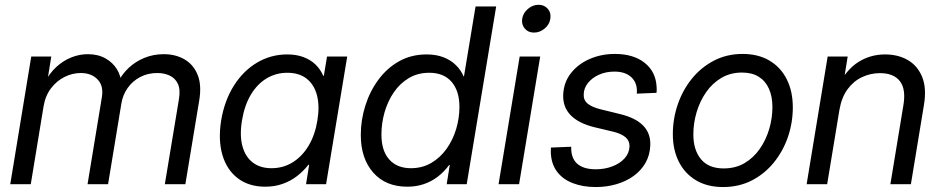

<svg xmlns="http://www.w3.org/2000/svg" viewBox="-20 -754 3857 786"><path d="M22 0 107.9 -522.5H189.9L172.4 -413.1L162.6 -415.5Q183.1 -455.1 211.4 -480.7Q239.7 -506.3 272.7 -519.3Q305.7 -532.2 339.4 -532.2Q381.3 -532.2 411.6 -515.1Q441.9 -498 458.7 -470.5Q475.6 -442.9 477.1 -410.2L461.9 -415.5Q478.5 -449.2 506.3 -475.6Q534.2 -502 571 -517.1Q607.9 -532.2 650.4 -532.2Q698.7 -532.2 735.4 -511Q772 -489.7 789.1 -447.5Q806.2 -405.3 795.4 -341.8L738.8 0H654.8L712.4 -347.2Q719.2 -387.2 708.3 -410.6Q697.3 -434.1 674.6 -444.6Q651.9 -455.1 624 -455.1Q585 -455.1 554 -438.7Q522.9 -422.4 502.9 -394.3Q482.9 -366.2 477.1 -331.5L422.4 0H338.4L397 -356Q404.8 -402.3 379.6 -428.7Q354.5 -455.1 310.1 -455.1Q276.9 -455.1 244.6 -439.2Q212.4 -423.3 189 -392.8Q165.5 -362.3 158.2 -317.9L106 0Z M1065.9 10.3Q999 10.3 953.9 -23.9Q908.7 -58.1 890.6 -119.1Q872.6 -180.2 885.3 -260.7Q898.9 -342.3 937.3 -403.1Q975.6 -463.9 1032.2 -497.6Q1088.9 -531.2 1155.8 -531.2Q1193.8 -531.2 1223.1 -520Q1252.4 -508.8 1272.5 -489Q1292.5 -469.2 1303.2 -443.8H1305.7L1318.8 -522.5H1401.4L1314.9 0H1232.9L1245.6 -79.6H1242.7Q1221.7 -52.7 1195.1 -32.5Q1168.5 -12.2 1136.2 -1Q1104 10.3 1065.9 10.3ZM1091.3 -65.4Q1139.6 -65.4 1178.7 -89.8Q1217.8 -114.3 1243.9 -158.4Q1270 -202.6 1279.3 -261.2Q1289.1 -320.3 1277.6 -364Q1266.1 -407.7 1235.4 -431.9Q1204.6 -456.1 1156.2 -456.1Q1109.9 -456.1 1071.5 -433.1Q1033.2 -410.2 1007.1 -366.7Q981 -323.2 970.7 -261.2Q960.4 -199.7 972.4 -155.8Q984.4 -111.8 1014.9 -88.6Q1045.4 -65.4 1091.3 -65.4Z M1647.5 10.3Q1558.6 10.3 1507.8 -47.6Q1457 -105.5 1457 -201.7Q1457 -262.7 1475.6 -321.5Q1494.1 -380.4 1529.1 -427.7Q1564 -475.1 1613.8 -503.2Q1663.6 -531.2 1726.6 -531.2Q1765.6 -531.2 1795.7 -519.5Q1825.7 -507.8 1846.4 -487.3Q1867.2 -466.8 1877.9 -441.4H1879.4L1926.8 -727.5H2011.2L1890.6 0H1808.6L1821.3 -78.6H1818.8Q1798.3 -50.8 1772.2 -30.8Q1746.1 -10.7 1714.8 -0.2Q1683.6 10.3 1647.5 10.3ZM1662.1 -65.4Q1709 -65.4 1745.8 -87.2Q1782.7 -108.9 1808.3 -145Q1834 -181.2 1847.4 -225.8Q1860.8 -270.5 1860.8 -316.9Q1860.8 -381.3 1828.9 -418.7Q1796.9 -456.1 1737.3 -456.1Q1689.9 -456.1 1653.6 -434.3Q1617.2 -412.6 1592.3 -376.2Q1567.4 -339.8 1554.4 -294.7Q1541.5 -249.5 1541.5 -203.1Q1541.5 -136.7 1573.5 -101.1Q1605.5 -65.4 1662.1 -65.4Z M2021 0 2107.4 -522.5H2191.4L2105 0ZM2166 -620.6Q2142.1 -620.6 2128.2 -637.2Q2114.3 -653.8 2117.7 -677.2Q2121.6 -701.2 2141.4 -717.8Q2161.1 -734.4 2184.6 -734.4Q2208.5 -734.4 2222.7 -717.8Q2236.8 -701.2 2232.9 -677.2Q2229.5 -653.8 2209.7 -637.2Q2189.9 -620.6 2166 -620.6Z M2418.9 11.7Q2366.2 11.7 2325 -4.2Q2283.7 -20 2260 -51.8Q2236.3 -83.5 2234.9 -130.9Q2234.9 -135.7 2235.1 -140.4Q2235.4 -145 2235.4 -149.9L2318.4 -153.3Q2316.9 -107.4 2342.5 -84.2Q2368.2 -61 2418.9 -61Q2455.6 -61 2486.6 -72.8Q2517.6 -84.5 2536.9 -105.7Q2556.2 -127 2557.1 -154.8Q2557.6 -177.7 2540.8 -192.1Q2523.9 -206.5 2492.2 -214.4L2410.6 -233.9Q2347.2 -250 2315.4 -283.2Q2283.7 -316.4 2285.6 -366.2Q2287.6 -416.5 2316.9 -454.1Q2346.2 -491.7 2393.8 -512.5Q2441.4 -533.2 2497.1 -533.2Q2573.2 -533.2 2619.1 -496.8Q2665 -460.4 2668 -397.9Q2668.5 -392.1 2668.5 -386.2Q2668.5 -380.4 2667.5 -374L2586.9 -370.6Q2590.8 -411.6 2566.2 -436.3Q2541.5 -460.9 2495.6 -460.9Q2460.4 -460.9 2432.1 -448.2Q2403.8 -435.5 2387 -414.3Q2370.1 -393.1 2369.6 -368.2Q2368.2 -344.2 2385.7 -329.8Q2403.3 -315.4 2438.5 -306.6L2518.1 -287.1Q2582.5 -271.5 2613.3 -239.5Q2644 -207.5 2642.1 -159.2Q2640.6 -119.1 2622.6 -87.4Q2604.5 -55.7 2573.5 -33.4Q2542.5 -11.2 2502.9 0.2Q2463.4 11.7 2418.9 11.7Z M2939.9 11.7Q2876 11.7 2830.1 -15.4Q2784.2 -42.5 2759.3 -91.3Q2734.4 -140.1 2734.4 -205.1Q2734.4 -267.1 2754.4 -325.9Q2774.4 -384.8 2812 -431.4Q2849.6 -478 2902.3 -505.6Q2955.1 -533.2 3020 -533.2Q3084 -533.2 3130.1 -505.9Q3176.3 -478.5 3200.9 -429.2Q3225.6 -379.9 3225.6 -314.5Q3225.6 -252 3205.6 -193.4Q3185.5 -134.8 3147.7 -88.4Q3109.9 -42 3057.4 -15.1Q3004.9 11.7 2939.9 11.7ZM2942.4 -64.5Q2991.2 -64.5 3028.3 -86.4Q3065.4 -108.4 3090.8 -145.3Q3116.2 -182.1 3129.2 -226.6Q3142.1 -271 3142.1 -315.9Q3142.1 -358.9 3127.9 -390.6Q3113.8 -422.4 3086.2 -439.7Q3058.6 -457 3017.6 -457Q2970.2 -457 2933.1 -435.1Q2896 -413.1 2870.6 -376.5Q2845.2 -339.8 2831.8 -294.9Q2818.4 -250 2818.4 -203.6Q2818.4 -140.1 2849.6 -102.3Q2880.9 -64.5 2942.4 -64.5Z M3416.5 -304.7 3366.2 0H3282.2L3368.2 -522.5H3450.2L3429.7 -395.5L3408.2 -398.4Q3444.8 -469.2 3494.1 -500.2Q3543.5 -531.2 3603 -531.2Q3657.2 -531.2 3697 -507.8Q3736.8 -484.4 3755.4 -438.2Q3773.9 -392.1 3762.2 -323.2L3709 0H3625L3678.2 -322.8Q3689.5 -389.2 3663.8 -421.9Q3638.2 -454.6 3582.5 -454.6Q3543.5 -454.6 3508.8 -438.2Q3474.1 -421.9 3449.7 -388.7Q3425.3 -355.5 3416.5 -304.7Z"/></svg>

Font: Inter 28pt
Style: Italic
Weight: 400
Italic angle: -9.3988°
Designer: Rasmus Andersson
Foundry: rsms
Version: Version 4.001;git-66647c0bb